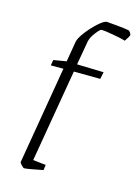

<svg xmlns="http://www.w3.org/2000/svg" viewBox="-102 -697 550 764"><g transform="rotate(15 172.5 -315.0)"><path d="M345 -611Q345 -609 340 -600.5Q335 -592 330 -585Q315 -590 278 -596.5Q241 -603 230 -603Q224 -603 207.5 -581.5Q191 -560 188 -542L171 -445L281 -442L275 -413L166 -414L101 -32L154 -26L151 -4Q86 9 74 9Q71 9 62.5 0Q54 -9 55 -12L123 -414H71L75 -437L128 -446L142 -529Q144 -544 164 -570.5Q184 -597 207.5 -618Q231 -639 242 -639Q257 -638 288 -635Q319 -632 334 -629Q338 -627 342 -621Q346 -615 345 -611Z"/></g></svg>

Font: Grenze ExtraLight
Style: Italic
Weight: 275
Italic angle: -10°
Designer: Renata Polastri
Foundry: Omnibus-Type
Version: Version 1.002; ttfautohint (v1.8)